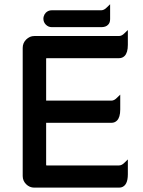

<svg xmlns="http://www.w3.org/2000/svg" viewBox="-20 -858 663 888"><path d="M85 -43.9V-636.7Q85 -659.2 101.1 -675.3Q117.2 -691.4 138.7 -691.4H530.3Q543.5 -691.4 556.2 -704.6L571.3 -719.2V-650.4Q571.3 -614.3 556.2 -599.1Q545.9 -588.9 530.3 -588.9H196.3L193.8 -588.4L193.4 -585.9V-392.6H495.1Q508.3 -392.6 521 -405.8L536.1 -420.4V-351.6Q536.1 -315.4 521 -300.3Q510.7 -290 495.1 -290H193.4V-95.7L193.8 -93.3L196.3 -92.8H530.3Q543.5 -92.8 556.2 -106L571.3 -120.6V-51.8Q571.3 1 540 8.8Q535.2 9.8 530.3 9.8H138.7Q116.7 9.8 100.8 -6.1Q85 -22 85 -43.9ZM180.7 -771.5Q180.7 -776.9 182.1 -781.7Q184.6 -791.5 191.9 -799.3Q203.6 -810.5 219.7 -810.5H448.2Q461.4 -810.5 474.1 -823.7L489.3 -838.4V-769.5Q489.3 -752.4 479.5 -743.2Q469.2 -732.4 448.2 -732.4H219.7Q203.6 -732.4 192.1 -743.9Q180.7 -755.4 180.7 -771.5Z"/></svg>

Font: YuPearl-SemiBold
Style: SemiBold
Weight: 600
Designer: Max Yao
Foundry: Max-Everyday
Version: Version 1.011; ttfautohint (v1.8.3)